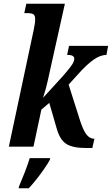

<svg xmlns="http://www.w3.org/2000/svg" viewBox="-20 -780 595 1021"><path d="M436 7Q367 7 333 -14.5Q299 -36 282 -95L242 -233L200 -197L158 0H27L159 -620Q167 -657 167 -678Q167 -698 157.5 -704Q148 -710 130 -710H109L120 -760H325L255 -446Q245 -401 235 -355Q225 -309 209 -260L314 -375Q340 -405 353 -422Q366 -439 370.5 -449Q375 -459 375 -467Q375 -477 367 -482.5Q359 -488 337 -488L347 -536H555L546 -488Q514 -488 477.5 -462.5Q441 -437 393 -383L345 -330L406 -138Q424 -83 441.5 -62.5Q459 -42 482 -42L471 7ZM82 209Q96 176 112 135.5Q128 95 138 61H247L245 70Q235 89 216 116.5Q197 144 175 172Q153 200 133 221H79Z"/></svg>

Font: Noto Serif ExtraCondensed
Style: Bold Italic
Weight: 700
Width: 2
Italic angle: -12°
Designer: Monotype Design Team
Foundry: Monotype Imaging Inc.
Version: Version 2.013; ttfautohint (v1.8.4.7-5d5b)